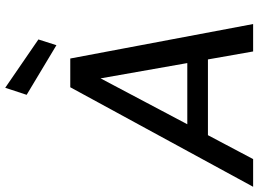

<svg xmlns="http://www.w3.org/2000/svg" viewBox="-164 -842 989 735"><g transform="rotate(-90 330.5 -474.5)"><path d="M-17 0 364 -700H474L606 0H501L398 -584L89 0ZM117 -173 157 -252H512L525 -173ZM525 -753 335 -867 362 -949 547 -822Z"/></g></svg>

Font: DM Sans Medium
Style: Italic
Weight: 500
Italic angle: -10°
Designer: Colophon Foundry, Jonny Pinhorn
Foundry: Colophon Foundry
Version: Version 4.004;gftools[0.9.30]